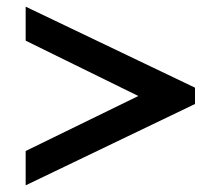

<svg xmlns="http://www.w3.org/2000/svg" viewBox="-20 -618 657 576"><path d="M57 -165 395 -330 57 -496V-598L565 -355V-306L57 -62Z"/></svg>

Font: Taviraj ExtraBold
Style: Regular
Weight: 800
Designer: Katatrad Team
Foundry: CadsonDemak
Version: Version 1.001